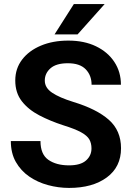

<svg xmlns="http://www.w3.org/2000/svg" viewBox="-20 -922 656 952"><path d="M433.6 -186Q433.6 -211.9 422.9 -230.7Q412.1 -249.5 382.1 -266.1Q352.1 -282.7 293.9 -300.8Q229 -321.8 174.8 -350.1Q120.6 -378.4 88.1 -420.2Q55.7 -461.9 55.7 -522.9Q55.7 -582 89.6 -626.5Q123.5 -670.9 182.9 -695.8Q242.2 -720.7 318.8 -720.7Q397.5 -720.7 456.1 -692.4Q514.6 -664.1 547.1 -614.7Q579.6 -565.4 579.6 -502H434.1Q434.1 -548.3 405 -578.4Q376 -608.4 316.4 -608.4Q258.8 -608.4 230.5 -583.5Q202.1 -558.6 202.1 -522.5Q202.1 -486.8 238.3 -462.4Q274.4 -438 343.8 -416.5Q459.5 -381.3 519.8 -327.9Q580.1 -274.4 580.1 -187Q580.1 -94.2 509.5 -42.2Q439 9.8 322.3 9.8Q269.5 9.8 218 -4.2Q166.5 -18.1 125 -46.6Q83.5 -75.2 58.6 -118.9Q33.7 -162.6 33.7 -222.7H180.7Q180.7 -156.7 220 -129.4Q259.3 -102.1 322.3 -102.1Q378.9 -102.1 406.2 -126Q433.6 -149.9 433.6 -186ZM250.5 -751.5 346.2 -901.9H499L364.7 -751.5Z"/></svg>

Font: Vazirmatn RD
Style: Bold
Weight: 700
Designer: Saber Rastikerdar
Foundry: Saber Rastikerdar
Version: Version 32.102